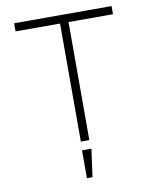

<svg xmlns="http://www.w3.org/2000/svg" viewBox="-96 -771 843 1046"><g transform="rotate(-10 325.0 -248.0)"><path d="M301 0V-653H55V-698H594V-653H348V0ZM299 202V48H351L330 202Z"/></g></svg>

Font: Azeret Mono Thin
Style: Regular
Weight: 100
Designer: Martin Vácha
Foundry: Displaay
Version: Version 1.002